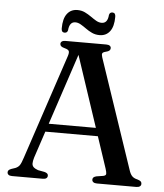

<svg xmlns="http://www.w3.org/2000/svg" viewBox="-58 -914 824 965"><g transform="rotate(5 354.0 -431.5)"><path d="M171.5 -278H468L471.5 -237H166.5ZM218 -17.5Q218 -9.5 212.2 -4.8Q206.5 0 193.5 0H39Q26.5 0 20.8 -4.8Q15 -9.5 15 -17Q15 -23 18.5 -27.2Q22 -31.5 32.5 -35.5L52 -42Q66.5 -48 73.8 -58.8Q81 -69.5 90 -97.5L265.5 -624.5Q271.5 -642.5 268.2 -650.5Q265 -658.5 247.5 -663Q234 -666.5 228.5 -671.2Q223 -676 223 -683Q223 -691 229.2 -695.5Q235.5 -700 247.5 -700H452.5Q465 -700 471 -695.5Q477 -691 477 -683.5Q477 -676 471.8 -671.2Q466.5 -666.5 454 -663.5Q439.5 -660 436.8 -654Q434 -648 438.5 -634L625 -82Q631.5 -61.5 640.8 -51.8Q650 -42 668 -38Q681 -34 685.5 -29.5Q690 -25 690 -17.5Q690 -9.5 683.8 -4.8Q677.5 0 665.5 0H467Q455 0 448.8 -4.8Q442.5 -9.5 442.5 -17.5Q442.5 -24.5 447 -28.8Q451.5 -33 461.5 -35.5L496.5 -41Q509 -44 509.5 -52Q510 -60 504 -78.5L312.5 -654L327 -661.5L141.5 -102.5Q136 -84 136 -72.5Q136 -61 143.5 -53.8Q151 -46.5 166.5 -41L199 -35Q208.5 -32.5 213.2 -28.5Q218 -24.5 218 -17.5ZM415 -744Q394 -744 376.8 -752Q359.5 -760 344.8 -770.8Q330 -781.5 316.2 -789.5Q302.5 -797.5 289 -797.5Q259 -797.5 255.5 -754.5Q252.5 -741 239 -741Q223 -741 223 -761Q223 -810.5 242 -835.2Q261 -860 294 -860Q315 -860 332 -851.8Q349 -843.5 363.8 -833Q378.5 -822.5 392.2 -814.5Q406 -806.5 420 -806.5Q450.5 -806.5 453.5 -849Q456.5 -863 470 -863Q486 -863 486 -842.5Q486 -793.5 467 -768.8Q448 -744 415 -744Z"/></g></svg>

Font: Fraunces 20pt
Style: Regular
Weight: 400
Version: Version 1.000;[b76b70a41]